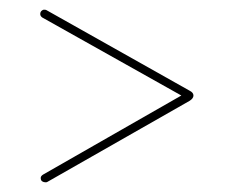

<svg xmlns="http://www.w3.org/2000/svg" viewBox="-20 -464 481 396"><path d="M67 -428Q63 -431 63 -435Q63 -439 65.5 -441.5Q68 -444 71 -444Q75 -444 76 -443L371 -277Q379 -273 379 -267Q379 -261 371 -256L78 -89Q77 -88 74 -88Q70 -88 67 -90Q64 -92 64 -97Q64 -101 69 -104L354 -267Z"/></svg>

Font: Libertine-Super Thin
Style: Regular
Weight: 100
Designer: Bastien Sozeau
Foundry: NBR — Bastien Sozeau
Version: Version 2.003;gftools[0.9.33]